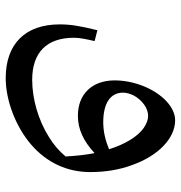

<svg xmlns="http://www.w3.org/2000/svg" viewBox="0 -524 648 689"><g transform="rotate(90 324.5 -180.0)"><path d="M261 124C341 124 435 88 499 33C563 -22 598 -95 598 -179C598 -233 590 -283 573 -329C540 -423 477 -484 412 -484C389 -484 366 -473 344 -453C299 -411 269 -337 269 -267C269 -186 318 -135 396 -135C444 -135 487 -155 530 -195C536 -164 540 -129 542 -91C523 -68 500 -48 472 -31C410 8 334 29 267 29C169 29 116 -23 116 -121C116 -141 121 -166 128 -195L89 -205C73 -140 68 -107 68 -70C68 54 138 124 261 124ZM419 -226C352 -226 313 -251 313 -297C313 -310 317 -323 324 -337C340 -365 368 -387 396 -387C410 -387 424 -382 440 -371C470 -350 498 -305 516 -247C483 -233 451 -226 419 -226Z"/></g></svg>

Font: Noto Naskh Arabic UI Medium
Style: Regular
Weight: 500
Designer: Monotype Design Team, David Williams, Mohamad Dakak and Nizar Qandah
Foundry: Monotype Imaging Inc.
Version: Version 2.014